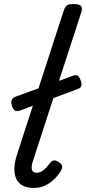

<svg xmlns="http://www.w3.org/2000/svg" viewBox="-20 -910 424 946"><path d="M147 16Q82 16 60.5 -28.5Q39 -73 65 -152L294 -858Q301 -878 310.5 -884Q320 -890 339 -890Q371 -890 379 -880.5Q387 -871 381 -851L143 -119Q133 -90 137 -74.5Q141 -59 160 -59Q174 -59 186 -66Q198 -73 208 -84.5Q218 -96 227 -107Q233 -116 243 -119Q253 -122 268 -112Q285 -102 286 -91.5Q287 -81 281 -70Q268 -48 248 -28Q228 -8 202.5 4Q177 16 147 16ZM78 -365Q62 -360 52.5 -366Q43 -372 38 -392Q34 -405 37.5 -416Q41 -427 55 -433L340 -537Q354 -542 362 -537.5Q370 -533 377 -515Q383 -500 381 -489Q379 -478 367 -473Z"/></svg>

Font: Playwrite DK Uloopet
Style: Regular
Weight: 400
Designer: Veronika Burian, José Scaglione
Foundry: TypeTogether
Version: Version 1.002